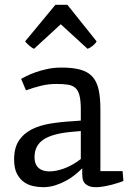

<svg xmlns="http://www.w3.org/2000/svg" viewBox="-20 -756 535 790"><path d="M120.1 -555.2Q116.2 -556.6 111.1 -560.1Q106 -563.5 100.8 -567.9Q95.7 -572.3 91.1 -576.9Q86.4 -581.5 83.5 -585.9L208 -736.3H257.3L377.4 -585.9Q375.5 -581.5 371.1 -576.7Q366.7 -571.8 361.3 -567.4Q356 -563 350.3 -559.8Q344.7 -556.6 340.3 -555.2L230 -656.2ZM38.1 -108.9Q40 -151.9 59.1 -179.4Q78.1 -207 109.9 -223.4Q141.6 -239.7 184.8 -247.1Q228 -254.4 279.3 -257.3L312.5 -259.8V-310.5Q312 -343.3 307.1 -363Q302.2 -382.8 290.8 -393.6Q279.3 -404.3 260 -407.5Q240.7 -410.6 212.4 -410.6Q179.2 -410.6 148.4 -403.1Q117.7 -395.5 86.9 -384.3L66.9 -431.6Q73.2 -435.1 88.1 -442.6Q103 -450.2 124.5 -458Q146 -465.8 173.6 -471.9Q201.2 -478 233.4 -478Q280.3 -478 311.3 -469.2Q342.3 -460.4 360.4 -440.4Q378.4 -420.4 385.7 -387.7Q393.1 -355 393.1 -307.1V-51.8H484.4L487.8 -11.2Q481.9 -8.8 468.8 -4.4Q455.6 0 439.5 4.2Q423.3 8.3 406.2 11.2Q389.2 14.2 375.5 14.2Q355 14.2 343.5 8.5Q332 2.9 326.4 -5.1Q320.8 -13.2 319.6 -22.7Q318.4 -32.2 318.4 -39.6V-62.5H317.4Q305.7 -50.8 288.8 -37.1Q272 -23.4 251.5 -12.2Q231 -1 207 6.6Q183.1 14.2 157.2 14.2Q137.2 14.2 116 9.5Q94.7 4.9 77.4 -7.8Q60.1 -20.5 49.1 -42.5Q38.1 -64.5 38.1 -99.1ZM122.1 -109.9Q122.1 -92.3 127.2 -81.1Q132.3 -69.8 141.1 -63Q149.9 -56.2 160.9 -53.5Q171.9 -50.8 183.6 -50.8Q195.8 -50.8 210.4 -53.5Q225.1 -56.2 241.7 -62Q258.3 -67.9 276.1 -77.6Q293.9 -87.4 312.5 -101.6V-216.8L274.4 -213.4Q196.3 -206.5 159.2 -181.9Q122.1 -157.2 122.1 -109.9Z"/></svg>

Font: Fjord
Style: One
Weight: 400
Designer: Viktoriya Grabowska
Foundry: Viktoriya Grabowska
Version: Version 1.002